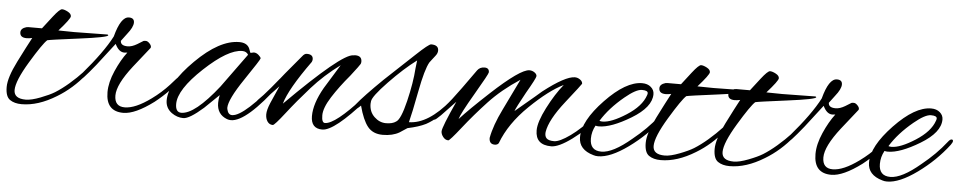

<svg xmlns="http://www.w3.org/2000/svg" viewBox="-40 -613 4131 824"><g transform="rotate(5 2026.0 -201.0)"><path d="M261 -322 405 -324Q408 -322 408 -321Q408 -312 283.5 -296Q159 -280 149 -277Q130 -260 79 -175.5Q28 -91 28 -52Q28 -15 79 -15Q103 -15 142 -30Q181 -45 202 -58Q258 -93 322 -161Q336 -175 341 -175Q344 -175 344 -169Q344 -163 329 -145Q277 -81 212 -42Q134 6 63 6Q32 6 12.5 -7.5Q-7 -21 -7 -62Q-7 -103 29 -174.5Q65 -246 84 -281Q70 -278 60 -278Q31 -278 31 -301Q31 -318 55 -325Q58 -325 64 -326H122Q140 -349 163 -379Q191 -415 201 -415Q211 -415 226 -407Q241 -399 241 -388Q241 -377 193 -323Q219 -322 261 -322Z M501 5Q426 5 426 -78Q426 -120 448 -170Q470 -220 496 -254Q491 -253 483 -253Q459 -253 443 -287L369 -191Q307 -114 297 -114Q292 -114 292 -118Q292 -128 309 -147Q396 -248 432 -318Q455 -405 490 -405Q513 -405 513 -385Q513 -365 488 -334L464 -302Q464 -281 495 -281Q513 -281 535 -294L561 -310Q563 -311 571 -311Q579 -311 588 -301Q597 -291 594 -283L525 -196Q461 -114 461 -66.5Q461 -19 505 -19Q551 -19 618 -68Q658 -97 691 -133Q722 -169 725 -169Q732 -169 732 -161.5Q732 -154 723 -144L691 -108Q664 -80 631 -54Q552 5 501 5Z M1023 -299 1037 -302Q1048 -302 1058 -293Q1068 -284 1068 -279Q1068 -274 1006 -182.5Q944 -91 944 -55Q944 -52 945 -49Q950 -26 967 -26Q1019 -26 1157 -198Q1160 -202 1164 -202Q1168 -202 1168 -194.5Q1168 -187 1159 -175Q1031 -4 964 -4Q955 -4 947 -7Q903 -24 903 -73Q903 -90 907 -107L845 -47Q786 5 759.5 5Q733 5 709 -12Q682 -32 682 -65Q682 -138 784 -239.5Q886 -341 971 -341Q1004 -341 1015 -318Q1018 -310 1020 -304.5Q1022 -299 1023 -299ZM724 -53Q724 -17 749 -17Q807 -17 907 -144L1013 -290Q1005 -304 987 -304Q926 -304 825 -209.5Q724 -115 724 -53Z M1264 -316Q1291 -316 1291 -295Q1291 -289 1288 -283Q1198 -158 1180 -94Q1413 -327 1463 -327Q1468 -328 1472 -328Q1500 -328 1500 -303Q1500 -298 1498 -293Q1496 -288 1458 -239Q1414 -187 1383.5 -139Q1353 -91 1353 -59Q1353 -27 1367 -27Q1411 -27 1520 -148Q1522 -150 1527 -157Q1542 -175 1545 -175Q1548 -175 1548 -165Q1548 -155 1534 -139Q1410 2 1358 2Q1309 2 1309 -52Q1309 -106 1349 -176L1413 -280Q1345 -230 1292 -170.5Q1239 -111 1195.5 -55Q1152 1 1145 1Q1130 1 1121.5 -11.5Q1113 -24 1113 -42.5Q1113 -61 1126 -92Q1139 -123 1159 -167L1099 -104Q1077 -82 1071.5 -82Q1066 -82 1066 -88.5Q1066 -95 1074 -103Q1111 -140 1138 -174Q1164 -208 1245 -304Q1254 -316 1264 -316Z M1690 -15Q1661 2 1618.5 2Q1576 2 1553.5 -26Q1531 -54 1515 -115Q1497 -97 1490 -97Q1485 -97 1485 -104Q1485 -111 1490 -116Q1523 -157 1602 -234L1728 -352Q1782 -403 1792 -403Q1824 -403 1824 -379Q1824 -367 1814.5 -355.5Q1805 -344 1800.5 -337.5Q1796 -331 1791 -325Q1773 -294 1754.5 -197Q1736 -100 1726 -62Q1809 -63 1897 -170Q1907 -180 1912 -180Q1917 -180 1917 -173.5Q1917 -167 1908 -156Q1850 -88 1800 -61Q1770 -46 1722 -36ZM1555 -126Q1555 -92 1577.5 -70.5Q1600 -49 1628 -49Q1656 -49 1671 -60Q1691 -71 1710.5 -152Q1730 -233 1734 -295L1738 -329Q1683 -288 1620.5 -223Q1558 -158 1556 -137Q1555 -131 1555 -126Z M2343 -12Q2275 -12 2275 -75Q2275 -111 2307 -173.5Q2339 -236 2374 -279Q2312 -249 2231 -170.5Q2150 -92 2118 -6Q2113 2 2101 2Q2077 2 2077 -25Q2087 -80 2122 -151Q2133 -174 2187 -285Q2109 -234 2054.5 -175.5Q2000 -117 1953.5 -58Q1907 1 1901 1Q1888 1 1878.5 -11Q1869 -23 1869 -35Q1869 -53 1921 -167L1861 -104Q1839 -82 1833.5 -82Q1828 -82 1828 -88.5Q1828 -95 1836 -103Q1873 -140 1902 -177Q1931 -214 1998 -309Q2009 -324 2029 -324Q2049 -324 2049 -305Q2049 -298 1996 -207.5Q1943 -117 1937 -94Q1978 -139 2060 -215Q2183 -329 2222 -329Q2234 -329 2244 -322Q2254 -315 2254 -306.5Q2254 -298 2215 -231Q2177 -162 2173 -149Q2284 -242 2284 -243Q2378 -316 2419 -316Q2431 -316 2441.5 -308.5Q2452 -301 2452 -291Q2452 -289 2387 -206.5Q2322 -124 2314 -71Q2312 -53 2321 -44Q2330 -35 2353.5 -35Q2377 -35 2422.5 -67.5Q2468 -100 2515 -155Q2533 -175 2539.5 -175Q2546 -175 2546 -170Q2546 -163 2537 -154Q2488 -95 2431.5 -53.5Q2375 -12 2343 -12Z M2547 13Q2536 13 2527 10Q2463 -8 2463 -62Q2463 -132 2551 -224Q2639 -316 2709 -316Q2732 -316 2746.5 -303.5Q2761 -291 2761 -273Q2761 -217 2676.5 -166Q2592 -115 2539 -115Q2531 -115 2525 -117Q2510 -90 2510 -60Q2510 -8 2559.5 -8Q2609 -8 2688 -75Q2749 -124 2792 -179Q2801 -191 2807.5 -191Q2814 -191 2814 -185Q2814 -179 2806 -168Q2752 -97 2676 -42Q2600 13 2547 13ZM2736 -275Q2736 -287 2710.5 -287Q2685 -287 2638 -248Q2575 -196 2540 -139Q2546 -137 2553 -137Q2591 -137 2654.5 -177.5Q2718 -218 2734 -266Q2736 -271 2736 -275Z M3014 -322 3158 -324Q3161 -322 3161 -321Q3161 -312 3036.5 -296Q2912 -280 2902 -277Q2883 -260 2832 -175.5Q2781 -91 2781 -52Q2781 -15 2832 -15Q2856 -15 2895 -30Q2934 -45 2955 -58Q3011 -93 3075 -161Q3089 -175 3094 -175Q3097 -175 3097 -169Q3097 -163 3082 -145Q3030 -81 2965 -42Q2887 6 2816 6Q2785 6 2765.5 -7.5Q2746 -21 2746 -62Q2746 -103 2782 -174.5Q2818 -246 2837 -281Q2823 -278 2813 -278Q2784 -278 2784 -301Q2784 -318 2808 -325Q2811 -325 2817 -326H2875Q2893 -349 2916 -379Q2944 -415 2954 -415Q2964 -415 2979 -407Q2994 -399 2994 -388Q2994 -377 2946 -323Q2972 -322 3014 -322Z M3311 -322 3455 -324Q3458 -322 3458 -321Q3458 -312 3333.5 -296Q3209 -280 3199 -277Q3180 -260 3129 -175.5Q3078 -91 3078 -52Q3078 -15 3129 -15Q3153 -15 3192 -30Q3231 -45 3252 -58Q3308 -93 3372 -161Q3386 -175 3391 -175Q3394 -175 3394 -169Q3394 -163 3379 -145Q3327 -81 3262 -42Q3184 6 3113 6Q3082 6 3062.5 -7.5Q3043 -21 3043 -62Q3043 -103 3079 -174.5Q3115 -246 3134 -281Q3120 -278 3110 -278Q3081 -278 3081 -301Q3081 -318 3105 -325Q3108 -325 3114 -326H3172Q3190 -349 3213 -379Q3241 -415 3251 -415Q3261 -415 3276 -407Q3291 -399 3291 -388Q3291 -377 3243 -323Q3269 -322 3311 -322Z M3551 5Q3476 5 3476 -78Q3476 -120 3498 -170Q3520 -220 3546 -254Q3541 -253 3533 -253Q3509 -253 3493 -287L3419 -191Q3357 -114 3347 -114Q3342 -114 3342 -118Q3342 -128 3359 -147Q3446 -248 3482 -318Q3505 -405 3540 -405Q3563 -405 3563 -385Q3563 -365 3538 -334L3514 -302Q3514 -281 3545 -281Q3563 -281 3585 -294L3611 -310Q3613 -311 3621 -311Q3629 -311 3638 -301Q3647 -291 3644 -283L3575 -196Q3511 -114 3511 -66.5Q3511 -19 3555 -19Q3601 -19 3668 -68Q3708 -97 3741 -133Q3772 -169 3775 -169Q3782 -169 3782 -161.5Q3782 -154 3773 -144L3741 -108Q3714 -80 3681 -54Q3602 5 3551 5Z M3792 13Q3781 13 3772 10Q3708 -8 3708 -62Q3708 -132 3796 -224Q3884 -316 3954 -316Q3977 -316 3991.5 -303.5Q4006 -291 4006 -273Q4006 -217 3921.5 -166Q3837 -115 3784 -115Q3776 -115 3770 -117Q3755 -90 3755 -60Q3755 -8 3804.5 -8Q3854 -8 3933 -75Q3994 -124 4037 -179Q4046 -191 4052.5 -191Q4059 -191 4059 -185Q4059 -179 4051 -168Q3997 -97 3921 -42Q3845 13 3792 13ZM3981 -275Q3981 -287 3955.5 -287Q3930 -287 3883 -248Q3820 -196 3785 -139Q3791 -137 3798 -137Q3836 -137 3899.5 -177.5Q3963 -218 3979 -266Q3981 -271 3981 -275Z"/></g></svg>

Font: Alex Brush
Style: Regular
Weight: 400
Designer: Robert E. Leuschke
Foundry: Robert E. Leuschke
Version: Version 1.003